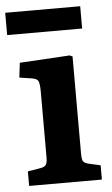

<svg xmlns="http://www.w3.org/2000/svg" viewBox="-56 -755 461 791"><g transform="rotate(-5 174.0 -359.5)"><path d="M-3.9 -627V-719.2H306.2V-627ZM32.2 0V-60.1L84 -68.8Q102.5 -71.8 108.2 -80.8Q113.8 -89.8 113.8 -113.8V-381.8Q113.8 -417 107.9 -427.5Q102.1 -438 78.1 -440.9L30.8 -448.2L38.1 -508.8L245.1 -521L256.8 -516.1V-113.8Q256.8 -89.8 262 -82Q267.1 -74.2 285.2 -69.8L333 -59.1V0Z"/></g></svg>

Font: Literata Book
Style: Bold
Weight: 700
Designer: Latin by Veronika Burian and Jose Scaglione. Greek by Irene Vlachou. Cyrillic by Vera Evstafieva
Foundry: TypeTogether
Version: Version 2.003;PS 002.003;hotconv 1.0.88;makeotf.lib2.5.64775